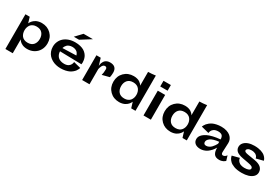

<svg xmlns="http://www.w3.org/2000/svg" viewBox="94 -2148 5402 3727"><g transform="rotate(30 2794.5 -284.0)"><path d="M254.9 -88.9V223.1H89.8V-555.2H186L224.1 -428.2Q225.1 -431.2 227.3 -436.3Q229.5 -441.4 238 -455.8Q246.6 -470.2 257.3 -483.4Q268.1 -496.6 287.1 -512.7Q306.2 -528.8 328.4 -540.3Q350.6 -551.8 383.1 -559.8Q415.5 -567.9 452.1 -567.9Q579.1 -567.9 662.1 -486.3Q745.1 -404.8 745.1 -277.8Q745.1 -194.3 707.3 -127.7Q669.4 -61 602.8 -23.9Q536.1 13.2 453.1 13.2Q421.4 13.2 393.6 7.6Q365.7 2 346.2 -7.1Q326.7 -16.1 310.3 -26.9Q293.9 -37.6 283.9 -48.6Q273.9 -59.6 267.1 -68.6Q260.3 -77.6 257.8 -83ZM398.9 -458Q355 -458 321.5 -442.9Q288.1 -427.7 268.3 -402.1Q248.5 -376.5 238.8 -345Q229 -313.5 229 -277.8Q229 -242.2 238.8 -210.7Q248.5 -179.2 268.3 -153.3Q288.1 -127.4 321.5 -112.3Q355 -97.2 398.9 -97.2Q484.4 -97.2 528.1 -147.5Q571.8 -197.8 571.8 -277.8Q571.8 -357.9 528.1 -408Q484.4 -458 398.9 -458Z M1256.8 -791H1466.8L1237.8 -647H1120.6ZM1030.8 -268.1Q1031.2 -234.4 1042 -204.8Q1052.7 -175.3 1074.2 -150.6Q1095.7 -126 1132.8 -111.6Q1169.9 -97.2 1218.8 -97.2Q1249.5 -97.2 1274.9 -104.2Q1300.3 -111.3 1315.7 -122.6Q1331.1 -133.8 1342.5 -147.5Q1354 -161.1 1359.4 -174.8Q1364.7 -188.5 1367.7 -199.7Q1370.6 -210.9 1371.1 -217.8L1371.6 -225.1L1531.7 -184.1Q1530.8 -180.2 1528.6 -172.9Q1526.4 -165.5 1516.4 -145.3Q1506.3 -125 1492.7 -106.2Q1479 -87.4 1452.4 -64.7Q1425.8 -42 1393.1 -25.6Q1360.4 -9.3 1310.3 2Q1260.3 13.2 1201.7 13.2Q1147.5 13.2 1097.7 1.2Q1047.9 -10.7 1005.6 -35.2Q963.4 -59.6 931.9 -94Q900.4 -128.4 882.6 -175.5Q864.7 -222.7 864.7 -277.8Q864.7 -339.4 888.4 -392.6Q912.1 -445.8 955.3 -484.6Q998.5 -523.4 1062 -545.7Q1125.5 -567.9 1201.7 -567.9Q1266.1 -567.9 1318.1 -554.7Q1370.1 -541.5 1403.8 -520.3Q1437.5 -499 1461.7 -470.5Q1485.8 -441.9 1497.8 -413.1Q1509.8 -384.3 1515.4 -353.8Q1521 -323.2 1520.5 -300Q1520 -276.9 1516.6 -257.8ZM1345.7 -356Q1345.2 -360.4 1343.5 -367.4Q1341.8 -374.5 1332 -393.1Q1322.3 -411.6 1307.9 -425.8Q1293.5 -439.9 1264.6 -451.4Q1235.8 -462.9 1198.7 -462.9Q1160.2 -462.9 1129.6 -450.9Q1099.1 -439 1083 -421.6Q1066.9 -404.3 1056.6 -387.2Q1046.4 -370.1 1043.5 -358.4L1040.5 -346.2Z M1846.2 -336.9V0H1681.2V-555.2H1777.3L1824.2 -397.9Q1824.2 -401.4 1824.5 -407.5Q1824.7 -413.6 1827.6 -431.4Q1830.6 -449.2 1835.9 -465.1Q1841.3 -481 1853.3 -500.7Q1865.2 -520.5 1881.3 -534.4Q1897.5 -548.3 1924.1 -558.1Q1950.7 -567.9 1983.4 -567.9Q2132.3 -567.9 2132.3 -422.9Q2132.3 -392.1 2128.9 -365.7Q2125.5 -339.4 2122.6 -328.1L2119.1 -316.9L1959.5 -275.9Q1976.1 -332 1976.1 -408.2Q1976.1 -436 1963.1 -447Q1950.2 -458 1932.1 -458Q1912.6 -458 1896.5 -445.6Q1880.4 -433.1 1871.6 -415.3Q1862.8 -397.5 1856.7 -379.6Q1850.6 -361.8 1848.1 -349.6Z M2710.9 -466.8V-776.9Q2748 -776.9 2789.6 -780.5Q2831.1 -784.2 2854 -787.6L2877 -791V0H2781.2L2742.2 -127Q2741.2 -124 2739 -118.9Q2736.8 -113.8 2728.3 -99.4Q2719.7 -85 2709.2 -71.5Q2698.7 -58.1 2679.7 -42Q2660.6 -25.9 2638.4 -14.4Q2616.2 -2.9 2584 5.1Q2551.8 13.2 2515.1 13.2Q2387.2 13.2 2304.7 -68.4Q2222.2 -149.9 2222.2 -276.9Q2222.2 -403.8 2304.7 -485.8Q2387.2 -567.9 2514.2 -567.9Q2557.6 -567.9 2593.8 -557.4Q2629.9 -546.9 2650.6 -532.2Q2671.4 -517.6 2685.8 -502.7Q2700.2 -487.8 2705.6 -477.5ZM2566.9 -97.2Q2610.8 -97.2 2644.5 -112.1Q2678.2 -127 2698.2 -152.6Q2718.3 -178.2 2728.3 -209.7Q2738.3 -241.2 2738.3 -276.9Q2738.3 -312.5 2728.3 -344Q2718.3 -375.5 2698.2 -401.6Q2678.2 -427.7 2644.5 -442.9Q2610.8 -458 2566.9 -458Q2481.9 -458 2438.5 -407.5Q2395 -356.9 2395 -276.9Q2395 -196.8 2438.5 -147Q2481.9 -97.2 2566.9 -97.2Z M3056.6 -649.9V-776.9H3221.7V-649.9ZM3056.6 0V-555.2H3221.7V0Z M3860.4 -466.8V-776.9Q3897.5 -776.9 3939 -780.5Q3980.5 -784.2 4003.4 -787.6L4026.4 -791V0H3930.7L3891.6 -127Q3890.6 -124 3888.4 -118.9Q3886.2 -113.8 3877.7 -99.4Q3869.1 -85 3858.6 -71.5Q3848.1 -58.1 3829.1 -42Q3810.1 -25.9 3787.8 -14.4Q3765.6 -2.9 3733.4 5.1Q3701.2 13.2 3664.6 13.2Q3536.6 13.2 3454.1 -68.4Q3371.6 -149.9 3371.6 -276.9Q3371.6 -403.8 3454.1 -485.8Q3536.6 -567.9 3663.6 -567.9Q3707 -567.9 3743.2 -557.4Q3779.3 -546.9 3800 -532.2Q3820.8 -517.6 3835.2 -502.7Q3849.6 -487.8 3855 -477.5ZM3716.3 -97.2Q3760.3 -97.2 3793.9 -112.1Q3827.6 -127 3847.7 -152.6Q3867.7 -178.2 3877.7 -209.7Q3887.7 -241.2 3887.7 -276.9Q3887.7 -312.5 3877.7 -344Q3867.7 -375.5 3847.7 -401.6Q3827.6 -427.7 3793.9 -442.9Q3760.3 -458 3716.3 -458Q3631.3 -458 3587.9 -407.5Q3544.4 -356.9 3544.4 -276.9Q3544.4 -196.8 3587.9 -147Q3631.3 -97.2 3716.3 -97.2Z M4741.2 -151.9Q4740.2 -127 4750 -112.1Q4759.8 -97.2 4781.2 -97.2Q4793.9 -97.2 4806.4 -102.3Q4818.8 -107.4 4827.6 -114.7Q4836.4 -122.1 4843.3 -129.4Q4850.1 -136.7 4853.5 -141.6L4856.4 -147L4889.2 -39.1Q4887.2 -37.1 4883.5 -33.4Q4879.9 -29.8 4867.4 -20.8Q4855 -11.7 4840.6 -4.9Q4826.2 2 4803.5 7.6Q4780.8 13.2 4756.3 13.2Q4712.9 13.2 4683.1 0Q4653.3 -13.2 4637 -39.3Q4620.6 -65.4 4614 -97.9Q4607.4 -130.4 4607.4 -174.8Q4602.5 -166.5 4599.6 -161.1Q4596.7 -155.8 4581.8 -134Q4566.9 -112.3 4552.7 -96.4Q4538.6 -80.6 4513.9 -58.3Q4489.3 -36.1 4464.4 -22Q4439.5 -7.8 4405.5 2.7Q4371.6 13.2 4336.4 13.2Q4259.3 13.2 4215.8 -21.7Q4172.4 -56.6 4172.4 -119.1Q4172.4 -147.9 4185.8 -175.8Q4199.2 -203.6 4230.5 -231.2Q4261.7 -258.8 4308.3 -281.2Q4355 -303.7 4426 -320.8Q4497.1 -337.9 4585.4 -345.2Q4585.4 -362.8 4583.5 -376.7Q4581.5 -390.6 4574.5 -406.5Q4567.4 -422.4 4555.7 -433.1Q4543.9 -443.8 4522.2 -450.9Q4500.5 -458 4471.2 -458Q4440.4 -458 4415 -451.2Q4389.6 -444.3 4374.3 -433.6Q4358.9 -422.9 4347.4 -409.7Q4335.9 -396.5 4330.6 -383.3Q4325.2 -370.1 4322.3 -359.4Q4319.3 -348.6 4318.8 -341.8L4318.4 -335L4146 -378.9Q4147 -382.8 4149.7 -389.6Q4152.3 -396.5 4163.3 -416Q4174.3 -435.5 4189 -453.4Q4203.6 -471.2 4230.7 -493.2Q4257.8 -515.1 4290.5 -530.8Q4323.2 -546.4 4372.6 -557.1Q4421.9 -567.9 4479 -567.9Q4544.9 -567.9 4597.7 -551Q4650.4 -534.2 4683.8 -505.6Q4717.3 -477.1 4734.4 -439.2Q4751.5 -401.4 4750 -358.9ZM4344.2 -152.8Q4344.2 -97.2 4402.3 -97.2Q4435.1 -97.2 4465.8 -113.3Q4496.6 -129.4 4517.3 -152.1Q4538.1 -174.8 4554.2 -197.8Q4570.3 -220.7 4578.1 -236.8L4585.4 -252.9V-292Q4520.5 -285.6 4471.4 -270.8Q4422.4 -255.9 4396 -235.8Q4369.6 -215.8 4356.9 -195.1Q4344.2 -174.3 4344.2 -152.8Z M5089.4 -222.2Q5089.4 -219.7 5089.6 -215.1Q5089.8 -210.4 5093.3 -197.5Q5096.7 -184.6 5102.5 -172.9Q5108.4 -161.1 5121.6 -146.7Q5134.8 -132.3 5152.3 -121.8Q5169.9 -111.3 5198.7 -104.2Q5227.5 -97.2 5263.2 -97.2Q5315.9 -97.2 5351.1 -112.1Q5386.2 -127 5386.2 -154.8Q5386.2 -179.7 5360.1 -194.6Q5334 -209.5 5273.9 -220.2L5144 -244.1Q5114.3 -249.5 5090.3 -256.3Q5066.4 -263.2 5040.5 -275.1Q5014.6 -287.1 4997.3 -302.7Q4980 -318.4 4968.5 -342Q4957 -365.7 4957 -395Q4957 -448.2 4992.4 -488Q5027.8 -527.8 5086.7 -547.9Q5145.5 -567.9 5219.2 -567.9Q5263.7 -567.9 5302.2 -562.3Q5340.8 -556.6 5368.7 -547.4Q5396.5 -538.1 5419.9 -525.9Q5443.4 -513.7 5458.5 -500.2Q5473.6 -486.8 5485.1 -473.4Q5496.6 -460 5502.9 -447.8Q5509.3 -435.5 5513.2 -426.3Q5517.1 -417 5518.1 -411.1L5519 -405.8L5359.4 -365.2Q5359.4 -367.2 5358.9 -370.8Q5358.4 -374.5 5355 -384.5Q5351.6 -394.5 5346.2 -403.8Q5340.8 -413.1 5329.6 -424.3Q5318.4 -435.5 5303.7 -443.6Q5289.1 -451.7 5265.1 -457.3Q5241.2 -462.9 5212.4 -462.9Q5163.6 -462.9 5137 -445.3Q5110.4 -427.7 5110.4 -404.8Q5110.4 -395 5115.7 -387.5Q5121.1 -379.9 5128.7 -375Q5136.2 -370.1 5151.6 -365.7Q5167 -361.3 5179.9 -358.6Q5192.9 -356 5216.3 -352.1L5356 -329.1Q5549.3 -297.4 5549.3 -160.2Q5549.3 -105.5 5510.3 -65.7Q5471.2 -25.9 5407 -6.3Q5342.8 13.2 5261.2 13.2Q5210 13.2 5166 6.6Q5122.1 0 5090.8 -11.2Q5059.6 -22.5 5033.7 -37.1Q5007.8 -51.8 4991.5 -67.9Q4975.1 -84 4962.9 -100.1Q4950.7 -116.2 4944.3 -130.9Q4938 -145.5 4934.3 -156.7Q4930.7 -168 4930.2 -174.8L4929.2 -181.2Z"/></g></svg>

Font: Sporting Grotesque
Style: Bold
Weight: 700
Designer: Lucas LE BIHAN
Foundry: Lucas LE BIHAN
Version: Version 2.002;PS 2.2;hotconv 1.0.88;makeotf.lib2.5.647800